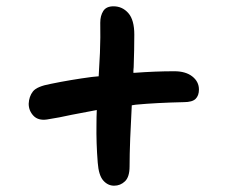

<svg xmlns="http://www.w3.org/2000/svg" viewBox="-20 -624 740 609"><path d="M129 -245Q101 -241 86 -257Q71 -273 71 -295Q72 -318 84.5 -334Q97 -350 141 -358Q204 -371 272 -380Q282 -381 293 -382Q295 -420 297 -456Q299 -507 298 -552Q298 -574 307.5 -589Q317 -604 340 -604Q368 -604 387 -582.5Q406 -561 406 -514Q406 -468 404 -411Q403 -402 403 -393Q404 -393 406 -393Q473 -398 533 -398Q569 -398 590 -381.5Q611 -365 611 -340Q611 -321 600.5 -310.5Q590 -300 563 -300Q475 -298 411 -292Q404 -291 398 -290Q395 -235 393 -185Q391 -132 391 -96Q391 -63 376.5 -49Q362 -35 342 -35Q322 -35 307.5 -51.5Q293 -68 290 -108Q285 -170 286 -230Q286 -253 287 -275Q244 -267 208 -260Q168 -251 129 -245Z"/></svg>

Font: Shantell Sans Light Medium
Style: Regular
Weight: 500
Version: Version 1.008;[ac192a2d6]